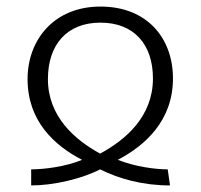

<svg xmlns="http://www.w3.org/2000/svg" viewBox="-20 -554 611 585"><path d="M64 -313C64 -184 147 -110 230 -67C180 -46 114 -38 75 -38V11C143 11 229 -9 285 -38C343 -9 415 11 498 11L491 -38C453 -38 392 -46 339 -67C423 -111 507 -187 507 -315C507 -437 429 -534 286 -534C145 -534 64 -433 64 -313ZM126 -313C126 -418 184 -485 286 -485C389 -485 446 -418 446 -315C446 -199 363 -128 285 -86C208 -128 126 -199 126 -313Z"/></svg>

Font: FiraGO Light
Style: Regular
Weight: 300
Designer: bBox Type
Foundry: bBox Type GmbH
Version: Version 1.001;PS 001.001;hotconv 1.0.88;makeotf.lib2.5.64775